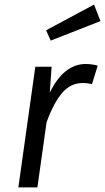

<svg xmlns="http://www.w3.org/2000/svg" viewBox="-20 -817 458 837"><path d="M406 -531 381 -450Q364 -455 339 -455Q288 -455 251 -412Q214 -369 183 -284L143 0H60L134 -526H205L197 -413Q227 -475 266.5 -506.5Q306 -538 353 -538Q380 -538 406 -531ZM418 -725 201 -640 181 -685 390 -797Z"/></svg>

Font: Fira Sans Book
Style: Italic
Weight: 350
Italic angle: -8°
Designer: bBox Type GmbH & Carrois Corporate GbR & Edenspiekermann AG
Foundry: bBox Type GmbH & Carrois Corporate GbR & Edenspiekermann AG
Version: Version 4.301